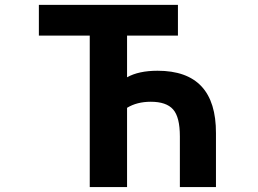

<svg xmlns="http://www.w3.org/2000/svg" viewBox="-20 -752 1040 774"><path d="M705.1 2V-202.1Q705.1 -280.3 677.7 -311Q650.4 -341.8 587.9 -341.8Q532.2 -341.8 492.2 -317.4V2H341.8V-608.4H136.7V-732.4H697.3V-608.4H492.2V-440.4Q539.1 -466.8 615.2 -466.8Q851.6 -466.8 850.6 -214.8V2Z"/></svg>

Font: Gen Shin Gothic Monospace Bold
Style: Bold
Weight: 700
Designer: [Source Han Sans]
Ryoko NISHIZUKA  (kana & ideographs); Paul D. Hunt (Latin, Greek & Cyrillic); Wenlong ZHANG  (bopomofo
Version: Version 1.002.20150607